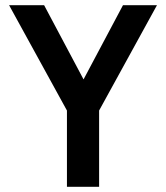

<svg xmlns="http://www.w3.org/2000/svg" viewBox="-20 -720 640 740"><path d="M238 0H362V-294L585 -700H454L302 -414L150 -700H15L238 -294Z"/></svg>

Font: CommitMonoV143 ExtLt
Style: Regular
Weight: 200
Monospace: yes
Designer: Eigil Nikolajsen
Foundry: Eigil Nikolajsen
Version: Version 1.143